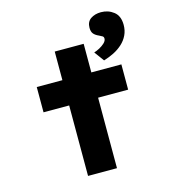

<svg xmlns="http://www.w3.org/2000/svg" viewBox="-120 -929 930 1028"><g transform="rotate(-15 345.0 -414.5)"><path d="M240.6 0V-689.3H401V0ZM98.5 -390.6V-530.7H567.5V-390.6ZM483.7 -575.2 443.7 -629.9Q457.7 -634 474.3 -642.8Q490.9 -651.6 503.4 -663.4Q516 -675.3 516 -687.6Q516 -697.2 509.4 -701.3Q502.7 -705.5 491.4 -710.8Q473.6 -718.4 463.4 -729.9Q453.3 -741.5 453.3 -763.8Q453.3 -797 476.6 -813Q499.9 -828.9 533.8 -828.9Q573.8 -828.9 604 -805.3Q634.2 -781.7 634.2 -731.8Q634.2 -700.9 622 -675.5Q609.9 -650 588.4 -630.5Q567 -611 540 -597.5Q512.9 -584.1 483.7 -575.2Z"/></g></svg>

Font: Lexend Tera
Style: Regular
Weight: 400
Designer: Bonnie Shaver-Troup, Thomas Jockin
Foundry: Lexend
Version: Version 1.007